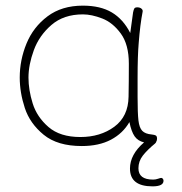

<svg xmlns="http://www.w3.org/2000/svg" viewBox="-20 -511 647 681"><path d="M560 130Q560 150 521 150Q441 150 441 87Q441 37 491 -6Q469 -11 457.5 -27.5Q446 -44 439 -78Q416 -38 373.5 -15.5Q331 7 270 7Q184 7 135 -33Q86 -73 68 -128Q50 -183 50 -236Q50 -298 74 -356.5Q98 -415 148.5 -453Q199 -491 274 -491Q336 -491 376.5 -467Q417 -443 442 -394L452 -467Q454 -477 456.5 -481Q459 -485 467 -485Q476 -485 481.5 -480.5Q487 -476 486 -470Q477 -424 472 -359Q468 -313 468 -235V-167Q468 -110 471 -84Q474 -58 484.5 -47Q495 -36 518 -34Q528 -33 532.5 -30.5Q537 -28 537 -19Q537 -13 534 -8Q534 -6 530 -2Q502 21 486.5 41Q471 61 471 86Q471 126 523 126Q532 126 540.5 123Q549 120 552 120Q555 120 557.5 123Q560 126 560 130ZM436 -168Q437 -219 437 -285Q437 -353 408.5 -392Q380 -431 342.5 -445.5Q305 -460 274 -460Q206 -460 162.5 -422.5Q119 -385 100 -333Q81 -281 81 -236Q81 -192 96 -144Q111 -96 152 -60.5Q193 -25 265 -25Q336 -25 385.5 -61.5Q435 -98 436 -168Z"/></svg>

Font: Mali ExtraLight
Style: Regular
Weight: 275
Version: Version 1.000; ttfautohint (v1.6)